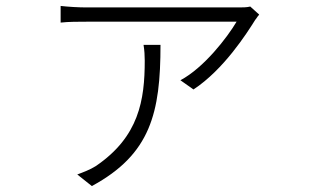

<svg xmlns="http://www.w3.org/2000/svg" viewBox="-20 -558 1040 646"><path d="M822 -536C811 -533 795 -533 784 -533H272C244 -533 211 -535 184 -538V-482C211 -485 244 -485 272 -485H776C744 -431 666 -330 587 -288L631 -257C733 -324 811 -447 838 -490L840 -493C840 -493 841 -494 841 -494L848 -504C850 -506 851 -507 852 -509ZM463 -407C466 -388 467 -371 467 -354C467 -222 448 -98 302 1C283 13 259 22 240 29L289 68C487 -39 520 -179 520 -407Z"/></svg>

Font: Spoqa Han Sans Neo Light
Style: Regular
Weight: 300
Designer: [Spoqa Han Sans Neo] Dong-huui Kim  Younghwa Kang  Yujin Lee  [Noto Sans] Ryoko NISHIZUKA  (kana & ideographs); Paul D. 
Foundry: Spoqa (http://www.spoqa-han-sans.com)
Version: Version 1.000